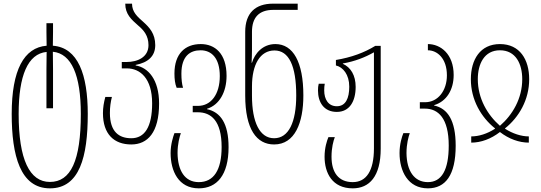

<svg xmlns="http://www.w3.org/2000/svg" viewBox="-20 -780 2958 1050"><path d="M253 250C415 250 460 78 460 -157C460 -371 407 -520 269 -530C269 -555 270 -580 270 -605V-653H234V-605C234 -580 235 -555 235 -530C111 -520 44 -397 44 -157C44 71 91 250 253 250ZM253 215C142 215 82 93 82 -157C82 -366 132 -486 235 -496C235 -472 234 -449 234 -401V-188H270V-401C270 -449 269 -473 269 -497C371 -487 422 -369 422 -157C422 99 367 215 253 215Z M698 10C787 10 850 -55 850 -214C850 -345 790 -411 722 -422V-425C790 -438 829 -473 829 -533C829 -596 797 -630 765 -659C731 -689 702 -714 702 -760H665C665 -702 699 -673 735 -641C766 -615 792 -585 792 -533C792 -467 732 -441 673 -441H646V-406H674C746 -406 812 -352 812 -215C812 -84 770 -24 698 -24C632 -24 581 -58 581 -162C581 -195 585 -222 592 -250H556C548 -220 543 -192 543 -161C543 -46 604 10 698 10Z M1067 250C1166 250 1230 178 1230 25C1230 -105 1186 -167 1112 -183V-185C1180 -206 1219 -277 1219 -365C1219 -488 1155 -539 1078 -539C993 -539 934 -487 934 -378C934 -348 937 -322 946 -300H981C975 -320 972 -345 972 -377C972 -475 1021 -505 1077 -505C1137 -505 1182 -462 1182 -364C1182 -263 1133 -201 1063 -201H1034V-166H1062C1134 -166 1192 -120 1192 24C1192 150 1149 216 1067 216C990 216 952 152 951 57C951 6 962 -31 969 -52H934C927 -33 913 9 913 57C913 155 956 250 1067 250Z M1479 10C1593 10 1639 -109 1639 -258C1639 -441 1583 -539 1486 -539C1416 -539 1373 -487 1358 -437H1356C1357 -463 1358 -484 1358 -506V-606C1358 -684 1396 -726 1475 -726H1608V-760H1473C1376 -760 1321 -708 1321 -606V-258C1321 -72 1384 10 1479 10ZM1479 -24C1401 -24 1358 -110 1358 -257V-307C1358 -428 1403 -504 1481 -504C1560 -504 1600 -420 1600 -258C1600 -112 1559 -24 1479 -24Z M1909 250C2000 250 2062 185 2062 33V-529H2032C1972 -492 1901 -466 1817 -452V-422C1856 -413 1890 -372 1890 -306C1890 -242 1870 -199 1822 -199C1776 -199 1753 -236 1753 -286C1753 -299 1754 -312 1756 -322H1723C1720 -311 1719 -299 1719 -285C1719 -221 1751 -168 1822 -168C1891 -168 1925 -225 1925 -305C1925 -368 1898 -412 1855 -431V-433C1919 -444 1976 -466 2025 -494V31C2025 155 1983 216 1909 216C1832 216 1793 164 1793 77C1793 28 1803 -9 1811 -30H1776C1768 -11 1755 28 1755 77C1755 166 1797 250 1909 250Z M2320 250C2416 250 2472 178 2472 17C2472 -122 2428 -187 2354 -203V-205C2422 -225 2461 -289 2461 -370C2461 -485 2389 -539 2320 -539V-505C2370 -505 2424 -462 2424 -368C2424 -284 2375 -221 2305 -221H2276V-186H2304C2376 -186 2434 -134 2434 16C2434 150 2395 216 2320 216C2245 216 2204 154 2203 57C2203 6 2214 -32 2221 -52H2186C2178 -33 2165 8 2165 57C2165 156 2211 250 2320 250Z M2557 0C2610 0 2665 -20 2714 -58C2763 -20 2819 0 2872 0V-34C2831 -34 2784 -49 2742 -76V-78C2818 -139 2874 -234 2874 -347C2874 -454 2823 -539 2714 -539C2606 -539 2555 -454 2555 -347C2555 -234 2611 -139 2687 -78V-76C2644 -48 2598 -34 2557 -34ZM2714 -92C2646 -152 2593 -241 2593 -347C2593 -430 2628 -505 2714 -505C2801 -505 2836 -430 2836 -347C2836 -241 2783 -152 2714 -92Z"/></svg>

Font: Noto Sans Georgian ExtraCondensed ExtraLight
Style: Regular
Weight: 200
Width: 2
Designer: Monotype Design Team, Akaki Razmadze
Foundry: Google LLC
Version: Version 2.005